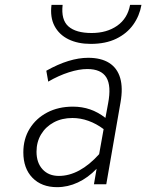

<svg xmlns="http://www.w3.org/2000/svg" viewBox="-20 -762 605 794"><path d="M216 12Q152 12 114.2 -26.8Q76.5 -65.5 76.5 -132Q76.5 -187.5 102.8 -230Q129 -272.5 175.2 -296.8Q221.5 -321 281.5 -321Q319.5 -321 352.8 -309.5Q386 -298 416 -274.5L427 -334Q441 -407 419.8 -441.8Q398.5 -476.5 341 -476.5Q307 -476.5 264.8 -463Q222.5 -449.5 179.5 -424.5L171.5 -469.5Q219.5 -496.5 262.8 -509.8Q306 -523 344.5 -523Q398 -523 431.5 -501.8Q465 -480.5 477 -439.5Q489 -398.5 478.5 -339L419.5 0H368.5L379.5 -64Q344 -27 302.2 -7.5Q260.5 12 216 12ZM223.5 -34.5Q266 -34.5 308 -57.2Q350 -80 390 -124.5L408.5 -228Q378.5 -250.5 345.8 -262.2Q313 -274 279.5 -274Q236 -274 202.5 -256Q169 -238 150 -206.5Q131 -175 131 -134.5Q131 -89 156 -61.8Q181 -34.5 223.5 -34.5ZM355 -580.5Q302 -580.5 263.2 -599.5Q224.5 -618.5 205.5 -654.5Q186.5 -690.5 193 -742H239Q232 -680 263 -652.8Q294 -625.5 359 -625.5Q421.5 -625.5 464.5 -655.5Q507.5 -685.5 518 -742H565Q557 -696.5 531 -660Q505 -623.5 461 -602Q417 -580.5 355 -580.5Z"/></svg>

Font: Overpass ExtraLight
Style: Italic
Weight: 250
Italic angle: -10°
Designer: Delve Withrington, Dave Bailey, Thomas Jockin
Foundry: Delve Fonts LLC
Version: Version 4.000